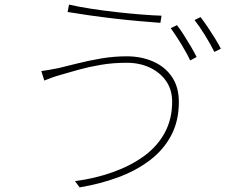

<svg xmlns="http://www.w3.org/2000/svg" viewBox="-20 -782 1040 832"><path d="M726 -341Q726 -393 700 -430.5Q674 -468 629.5 -489Q585 -510 529 -510Q469 -510 416.5 -501Q364 -492 321 -480Q278 -468 244 -458Q219 -451 203 -445Q187 -439 172 -433L159 -474Q176 -476 194.5 -479.5Q213 -483 234 -487Q268 -495 315 -507Q362 -519 417.5 -528.5Q473 -538 529 -538Q592 -538 643.5 -515.5Q695 -493 725 -449Q755 -405 755 -340Q755 -258 722 -195.5Q689 -133 630 -88Q571 -43 493 -14Q415 15 325 30L305 3Q394 -9 470.5 -36.5Q547 -64 604.5 -106Q662 -148 694 -207Q726 -266 726 -341ZM279 -762Q318 -753 372.5 -744.5Q427 -736 485 -729.5Q543 -723 594.5 -719Q646 -715 680 -714L675 -683Q636 -686 584 -690.5Q532 -695 476 -701.5Q420 -708 367.5 -715.5Q315 -723 273 -730ZM747 -673Q760 -656 775.5 -632Q791 -608 806 -582.5Q821 -557 832 -535L804 -520Q790 -551 765 -591.5Q740 -632 720 -660ZM849 -708Q863 -690 879.5 -665.5Q896 -641 911.5 -616Q927 -591 937 -571L909 -557Q892 -591 868.5 -629Q845 -667 823 -695Z"/></svg>

Font: Noto Sans JP Thin Thin
Style: Regular
Weight: 250
Version: Version 2.004-H2;hotconv 1.0.118;makeotfexe 2.5.65603